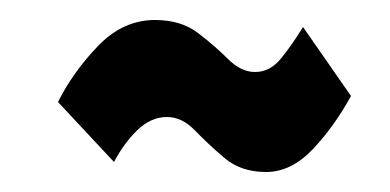

<svg xmlns="http://www.w3.org/2000/svg" viewBox="-20 -419 390 192"><path d="M246 -247Q221 -247 204.5 -261Q188 -275 175 -288.5Q162 -302 147 -302Q131 -302 117.5 -289Q104 -276 94 -257L38 -317Q53 -347 78 -373Q103 -399 135 -399Q161 -399 178 -386Q195 -373 208 -360Q221 -347 235 -347Q250 -347 261 -360.5Q272 -374 283 -392L331 -323Q314 -292 292.5 -269.5Q271 -247 246 -247Z"/></svg>

Font: Inconsolata ExtraCondensed ExtraBold
Style: Regular
Weight: 800
Width: 2
Monospace: yes
Designer: Raph Levien, Cyreal, Brenton Simpson
Foundry: Raph Levien, Cyreal, Google
Version: Version 3.001; ttfautohint (v1.8.2.53-6de2)